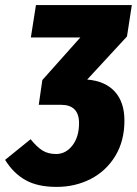

<svg xmlns="http://www.w3.org/2000/svg" viewBox="-41 -715 537 753"><path d="M457 -572 301 -403Q372 -397 409.5 -355.5Q447 -314 447 -242Q447 -162 411 -103Q375 -44 314.5 -13Q254 18 181 18Q106 18 58.5 -9Q11 -36 -21 -88L79 -169Q104 -138 126 -124.5Q148 -111 179 -111Q217 -111 243 -144.5Q269 -178 269 -232Q269 -304 198 -304H111L125 -401L274 -568H80L100 -695H476Z"/></svg>

Font: Fira Sans Extra Condensed ExtraBold
Style: Italic
Weight: 800
Width: 3
Italic angle: -8°
Designer: Carrois Corporate & Edenspiekermann AG
Foundry: Carrois Corporate GbR & Edenspiekermann AG
Version: Version 4.203